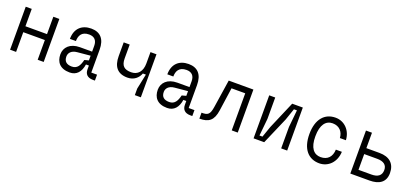

<svg xmlns="http://www.w3.org/2000/svg" viewBox="23 -1381 4755 2223"><g transform="rotate(20 2400.0 -270.0)"><path d="M433 -243V0H507V-530H433V-316H167V-530H93V0H167V-243Z M1138 -73H1067V-355C1067 -486 1005 -552 894 -552C779 -552 701 -484 701 -355H775C775 -418 800 -479 894 -479C958 -479 993 -443 993 -375V-304H844C721 -304 658 -234 658 -150C658 -57 709 12 830 12C915 12 963 -46 977 -140H1013V-93C1013 -39 1042 0 1113 0H1138ZM830 -61C767 -61 732 -89 732 -150C732 -192 762 -233 834 -239L993 -254V-196L941 -182C924 -112 898 -61 830 -61Z M1704 0V-530H1630V-390C1630 -291 1579 -234 1498 -234C1414 -234 1374 -268 1374 -360V-530H1300V-360C1300 -235 1354 -161 1478 -161C1559 -161 1610 -209 1632 -267H1669L1630 -81V0Z M2338 -73H2267V-355C2267 -486 2205 -552 2094 -552C1979 -552 1901 -484 1901 -355H1975C1975 -418 2000 -479 2094 -479C2158 -479 2193 -443 2193 -375V-304H2044C1921 -304 1858 -234 1858 -150C1858 -57 1909 12 2030 12C2115 12 2163 -46 2177 -140H2213V-93C2213 -39 2242 0 2313 0H2338ZM2030 -61C1967 -61 1932 -89 1932 -150C1932 -192 1962 -233 2034 -239L2193 -254V-196L2141 -182C2124 -112 2098 -61 2030 -61Z M2425 -73V0C2541 1 2596 -43 2614 -170L2655 -457H2824V0H2898V-530H2594L2542 -188C2527 -90 2504 -72 2425 -73Z M3507 -530H3376L3230 -189L3183 -54H3146L3167 -266V-530H3093V0H3224L3368 -333L3417 -476H3454L3433 -264V0H3507Z M3683 -268C3683 -83 3772 12 3905 12C4014 12 4102 -73 4107 -203H4033C4030 -114 3981 -61 3895 -61C3812 -61 3756 -125 3757 -268C3757 -410 3812 -477 3895 -477C3980 -477 4027 -419 4031 -345H4105C4100 -460 4018 -550 3905 -550C3772 -550 3683 -453 3683 -268Z M4519 -73H4359V-267H4519C4598 -267 4641 -235 4641 -172C4641 -105 4597 -73 4519 -73ZM4715 -161C4715 -276 4645 -340 4521 -340H4359V-530H4285V0H4521C4637 0 4715 -47 4715 -161Z"/></g></svg>

Font: Fliege Mono Light
Style: Regular
Weight: 300
Version: Version 0.020;Glyphs 3.3 (3306)